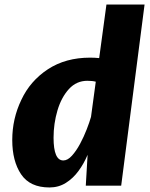

<svg xmlns="http://www.w3.org/2000/svg" viewBox="-20 -818 662 846"><path d="M198 8Q112 8 73 -50Q34 -108 34 -201Q34 -295 74 -378Q113 -461.5 191 -512.8Q269 -564 377 -564Q387 -564 397.2 -563.5Q407.5 -563 417 -562L449 -798H617L514 0H358L366 -136Q350 -97.5 326 -64.8Q302 -32 270 -12Q238 8 198 8ZM259 -111Q278 -111 297 -132Q316 -153 332.8 -184.2Q349.5 -215.5 362 -247.8Q374.5 -280 381 -303L402 -458Q387.5 -462 365 -462Q317 -462 284 -426Q250.5 -389.5 233.2 -331.5Q216 -273.5 216 -211Q216 -111 259 -111Z"/></svg>

Font: Merriweather Sans ExtraBold
Style: Italic
Weight: 800
Italic angle: -7.5°
Designer: Eben Sorkin
Foundry: Eben Sorkin
Version: Version 2.001; ttfautohint (v1.8.3)